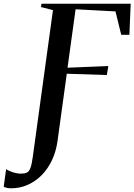

<svg xmlns="http://www.w3.org/2000/svg" viewBox="-142 -763 724 1035"><path d="M-82 252Q-94 252 -104.8 249.8Q-115.5 247.5 -122 243.5L-109 148.5Q-94 159 -71.8 166Q-49.5 173 -29.5 173Q-9 173 3 167.2Q15 161.5 22.2 142Q29.5 122.5 35 81L143.5 -708.5L79 -725L81.5 -743H562.5L555.5 -575.5H511.5L480.5 -701.5L265.5 -713L222 -398L442 -407L434 -358.5L218 -365.5L168 -2.5Q160.5 52.5 138.8 99.2Q117 146 83.8 180Q50.5 214 8.2 233Q-34 252 -82 252Z"/></svg>

Font: Merriweather 144pt Medium
Style: Italic
Weight: 500
Italic angle: -7.8°
Version: Version 2.101